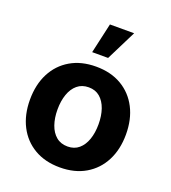

<svg xmlns="http://www.w3.org/2000/svg" viewBox="-143 -893 900 1009"><g transform="rotate(20 307.0 -388.0)"><path d="M306.8 10.7Q224.1 10.7 163.9 -24.7Q103.7 -60 71 -123.4Q38.4 -186.8 38.4 -270.6Q38.4 -355.1 71 -418.5Q103.7 -481.9 163.9 -517.2Q224.1 -552.6 306.8 -552.6Q389.6 -552.6 449.8 -517.2Q509.9 -481.9 542.6 -418.5Q575.3 -355.1 575.3 -270.6Q575.3 -186.8 542.6 -123.4Q509.9 -60 449.8 -24.7Q389.6 10.7 306.8 10.7ZM307.5 -106.5Q345.2 -106.5 370.4 -128Q395.6 -149.5 408.6 -186.8Q421.5 -224.1 421.5 -271.7Q421.5 -319.2 408.6 -356.5Q395.6 -393.8 370.4 -415.5Q345.2 -437.1 307.5 -437.1Q269.5 -437.1 243.8 -415.5Q218 -393.8 205.1 -356.5Q192.1 -319.2 192.1 -271.7Q192.1 -224.1 205.1 -186.8Q218 -149.5 243.8 -128Q269.5 -106.5 307.5 -106.5ZM260.3 -616.8 298.3 -785.5H433.6L349.4 -616.8Z"/></g></svg>

Font: InterMG
Style: Bold
Weight: 700
Designer: Rasmus Andersson
Foundry: rsms
Version: Version 3.019;December 26, 2023;FontCreator 15.0.0.2955 64-b